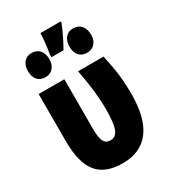

<svg xmlns="http://www.w3.org/2000/svg" viewBox="-203 -942 941 1055"><g transform="rotate(-30 267.5 -415.0)"><path d="M49 -253V-553H212V-235Q212 -180 224.5 -157.5Q237 -135 266 -135Q299 -135 313.5 -172Q328 -209 328 -297Q328 -408 299 -553H461Q478 -475 484.5 -419Q491 -363 491 -298Q491 -146 432.5 -69Q374 8 261 8Q150 8 99.5 -55Q49 -118 49 -253ZM353 -828Q331 -771 288 -693H211V-707Q225 -799 225 -838H353ZM462 -690Q462 -657 443.5 -636.5Q425 -616 393 -616Q362 -616 344 -636.5Q326 -657 326 -692Q326 -729 344 -750Q362 -771 393 -771Q425 -771 443.5 -749.5Q462 -728 462 -690ZM196 -690Q196 -655 177.5 -634.5Q159 -614 128 -614Q97 -614 79 -634Q61 -654 61 -690Q61 -727 79 -747.5Q97 -768 128 -768Q159 -768 177.5 -747Q196 -726 196 -690Z"/></g></svg>

Font: Noto Sans UI CondBlack
Style: Regular
Weight: 900
Width: 3
Designer: Monotype Design Team
Foundry: Monotype Imaging Inc.
Version: Version 1.001